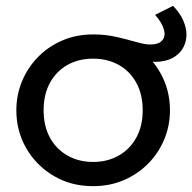

<svg xmlns="http://www.w3.org/2000/svg" viewBox="-20 -623 659 658"><path d="M299 15Q223 15 163.5 -20.5Q104 -56 70 -115Q36 -174 36 -245Q36 -297.5 55.5 -344.5Q75 -391.5 110.5 -427.8Q146 -464 194 -484.5Q242 -505 299 -505Q375.5 -505 435 -469.5Q494.5 -434 528.5 -375Q562.5 -316 562.5 -245Q562.5 -192.5 543 -145.5Q523.5 -98.5 488 -62.5Q452.5 -26.5 404.5 -5.8Q356.5 15 299 15ZM299 -68Q348.5 -68 386.8 -89.8Q425 -111.5 447 -151.2Q469 -191 469 -245Q469 -299.5 447.2 -339.2Q425.5 -379 387 -400.5Q348.5 -422 299 -422Q249.5 -422 211.2 -400.5Q173 -379 151.2 -339.2Q129.5 -299.5 129.5 -245Q129.5 -191 151.2 -151.2Q173 -111.5 211.5 -89.8Q250 -68 299 -68ZM510.5 -411Q490.5 -411 466.8 -417.2Q443 -423.5 416.5 -432Q390 -440.5 360.8 -447Q331.5 -453.5 300.5 -453.5L300 -505Q342.5 -505 380 -496.2Q417.5 -487.5 447 -479Q476.5 -470.5 494.5 -470.5Q520.5 -470.5 532.2 -480.8Q544 -491 544 -506.5Q544 -519.5 536 -536.5Q528 -553.5 511.5 -572L573 -603Q596.5 -579 607.8 -553.2Q619 -527.5 619 -504.5Q619 -478.5 606.5 -457.2Q594 -436 569.8 -423.5Q545.5 -411 510.5 -411Z"/></svg>

Font: Geologica Thin Roman Light
Style: Regular
Weight: 300
Version: Version 1.010;gftools[0.9.28]